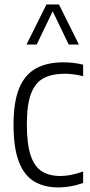

<svg xmlns="http://www.w3.org/2000/svg" viewBox="-20 -828 401 858"><path d="M241 9.5Q176.5 9.5 131.8 -17.8Q87 -45 63.8 -106.5Q40.5 -168 40.5 -270.5Q40.5 -373.5 66.2 -434.8Q92 -496 141.8 -522.8Q191.5 -549.5 263 -549.5Q284 -549.5 306.8 -547Q329.5 -544.5 351.5 -539V-487.5Q328 -493.5 306.5 -496Q285 -498.5 270.5 -498.5Q212.5 -498.5 174.8 -478.5Q137 -458.5 118.5 -409.2Q100 -360 100 -272.5Q100 -184 117 -133.5Q134 -83 167.5 -62.2Q201 -41.5 250.5 -41.5Q271.5 -41.5 296.5 -46.2Q321.5 -51 351.5 -61.5V-10.5Q322.5 0 295 4.8Q267.5 9.5 241 9.5ZM98.5 -629 187.5 -808H243.5L332.5 -629H287L215.5 -777.5L144 -629Z"/></svg>

Font: Encode Sans Condensed Condensed Light
Style: Regular
Weight: 300
Width: 3
Designer: Multiple Designers
Foundry: Impallari Type
Version: Version 3.000; ttfautohint (v1.8.3) -l 8 -r 50 -G 200 -x 14 